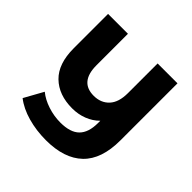

<svg xmlns="http://www.w3.org/2000/svg" viewBox="-189 -701 1066 1066"><g transform="rotate(45 343.5 -168.0)"><path d="M614 -538V-90Q614 58 539 130Q464 202 321 202Q245 202 177.5 183Q110 164 64 128L126 16Q160 44 209 60Q258 76 308 76Q386 76 422 40Q458 4 458 -70V-88Q428 -58 387 -42Q346 -26 299 -26Q193 -26 131 -86.5Q69 -147 69 -268V-538H225V-291Q225 -160 334 -160Q390 -160 424 -196.5Q458 -233 458 -305V-538Z"/></g></svg>

Font: Montserrat Alternates
Style: Bold
Weight: 700
Designer: Julieta Ulanovsky
Foundry: Julieta Ulanovsky
Version: Version 7.200